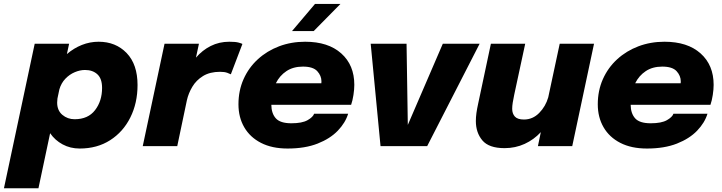

<svg xmlns="http://www.w3.org/2000/svg" viewBox="-68 -758 3746 996"><path d="M-47.5 218.5 112 -531H290.5L279 -477.5Q314.5 -508 356.5 -524.8Q398.5 -541.5 443.5 -541.5Q532.5 -541.5 589 -482.8Q645.5 -424 645.5 -317Q645.5 -223.5 608.2 -148.8Q571 -74 503.5 -30.8Q436 12.5 345.5 12.5Q296.5 12.5 256.8 -9Q217 -30.5 192 -67L131.5 218.5ZM228.5 -226Q228.5 -185 255.5 -162.2Q282.5 -139.5 319 -139.5Q389 -139.5 425.2 -186.8Q461.5 -234 461.5 -302Q461.5 -350 437.2 -372.5Q413 -395 373 -395Q347 -395 319.8 -383.5Q292.5 -372 271 -349.5Q249.5 -327 240 -294.5L230 -247Q228.5 -234.5 228.5 -226Z M672.5 0 785.5 -531H964L948.5 -459Q981.5 -497.5 1025.2 -519.5Q1069 -541.5 1121.5 -541.5Q1154 -541.5 1170 -537Q1186 -532.5 1189.5 -530L1129.5 -372.5Q1125.5 -375 1111.2 -380.2Q1097 -385.5 1073.5 -385.5Q1021 -385.5 985.5 -363.8Q950 -342 929.8 -308Q909.5 -274 901.5 -238L851.5 0Z M1738 -168Q1724 -121.5 1684.5 -80.2Q1645 -39 1579.8 -13.2Q1514.5 12.5 1424 12.5Q1343 12.5 1286 -16.8Q1229 -46 1199 -97.8Q1169 -149.5 1169 -217Q1169 -288 1195.5 -347.5Q1222 -407 1269.5 -450.5Q1317 -494 1379.8 -517.8Q1442.5 -541.5 1515 -541.5Q1634.5 -541.5 1702.2 -481Q1770 -420.5 1770 -318Q1770 -294.5 1765.5 -265.2Q1761 -236 1753.5 -214.5H1339.5Q1340 -169.5 1363 -144Q1386 -118.5 1443.5 -118.5Q1499.5 -118.5 1527.8 -134.8Q1556 -151 1561.5 -168ZM1503.5 -412.5Q1453 -412.5 1417.8 -389Q1382.5 -365.5 1363 -326H1599Q1599.5 -331 1599.5 -336Q1599.5 -365 1577.8 -388.8Q1556 -412.5 1503.5 -412.5ZM1447 -597 1566 -737.5H1698L1559.5 -597Z M2420 -531 2148 0H1906L1855 -531H2041L2047.5 -110L2229 -531Z M2549.5 10.5Q2468 10.5 2434.2 -29.8Q2400.5 -70 2400.5 -130Q2400.5 -150 2403.5 -171.8Q2406.5 -193.5 2412.5 -220.5L2478.5 -531H2656.5L2599.5 -266.5Q2594.5 -243.5 2591.8 -225.8Q2589 -208 2589 -193.5Q2589 -168.5 2603 -153.2Q2617 -138 2650 -138Q2695.5 -138 2729 -172Q2762.5 -206 2776 -253L2835.5 -531H3013.5L2900.5 0H2722.5L2737.5 -72.5Q2701.5 -33.5 2653.5 -11.5Q2605.5 10.5 2549.5 10.5Z M3602 -168Q3588 -121.5 3548.5 -80.2Q3509 -39 3443.8 -13.2Q3378.5 12.5 3288 12.5Q3207 12.5 3150 -16.8Q3093 -46 3063 -97.8Q3033 -149.5 3033 -217Q3033 -288 3059.5 -347.5Q3086 -407 3133.5 -450.5Q3181 -494 3243.8 -517.8Q3306.5 -541.5 3379 -541.5Q3498.5 -541.5 3566.2 -481Q3634 -420.5 3634 -318Q3634 -294.5 3629.5 -265.2Q3625 -236 3617.5 -214.5H3203.5Q3204 -169.5 3227 -144Q3250 -118.5 3307.5 -118.5Q3363.5 -118.5 3391.8 -134.8Q3420 -151 3425.5 -168ZM3367.5 -412.5Q3317 -412.5 3281.8 -389Q3246.5 -365.5 3227 -326H3463Q3463.5 -331 3463.5 -336Q3463.5 -365 3441.8 -388.8Q3420 -412.5 3367.5 -412.5Z"/></svg>

Font: Epilogue ExtraBold
Style: Italic
Weight: 800
Italic angle: -12°
Designer: Tyler Finck
Foundry: Etcetera Type Co
Version: Version 2.111; ttfautohint (v1.8.3)